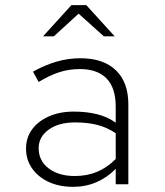

<svg xmlns="http://www.w3.org/2000/svg" viewBox="-20 -715 640 745"><path d="M264 10Q210 10 169 -9Q128 -28 104.5 -61.5Q81 -95 81 -138Q81 -181 104.5 -213Q128 -245 170 -263.5Q212 -282 266 -282Q315 -282 356 -272Q397 -262 429 -239V-301Q429 -374 393.5 -410.5Q358 -447 290 -447Q248 -447 210.5 -435Q173 -423 130 -397L108 -437Q155 -463 200 -476Q245 -489 292 -489Q381 -489 429.5 -442.5Q478 -396 478 -310V0H429V-60Q396 -26 354 -8Q312 10 264 10ZM130 -140Q130 -91 169 -61.5Q208 -32 270 -32Q317 -32 356 -48Q395 -64 429 -98V-198Q395 -221 357 -230.5Q319 -240 271 -240Q208 -240 169 -212Q130 -184 130 -140ZM147 -574 257 -695H315L425 -574H383L285 -662L189 -574Z"/></svg>

Font: Red Hat Mono
Style: Regular
Weight: 300
Monospace: yes
Designer: Pentagram, MCKL
Foundry: Pentagram, MCKL
Version: Version 1.023